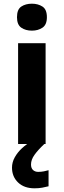

<svg xmlns="http://www.w3.org/2000/svg" viewBox="-20 -780 345 1040"><path d="M227 -546V0H78V-546ZM153 -760Q186 -760 210 -744.5Q234 -729 234 -686.8Q234 -646 210 -630Q186 -614 153 -614Q118.7 -614 95.4 -630Q72 -646 72 -686.8Q72 -729 95.4 -744.5Q118.7 -760 153 -760ZM148 111Q148 131 159 141Q170 151 187 151Q203 151 218 148Q233 145 243 142V229Q227 233 209 236.5Q191 240 167 240Q111 240 78 208.5Q45 177 45 128Q45 99 60 72Q75 45 99.5 22.5Q124 0 155 -17L220 0Q186 32 167 58.5Q148 85 148 111Z"/></svg>

Font: Noto Sans Balinese
Style: Regular
Weight: 400
Designer: Aditya Bayu, David Williams
Foundry: David Williams
Version: Version 2.003